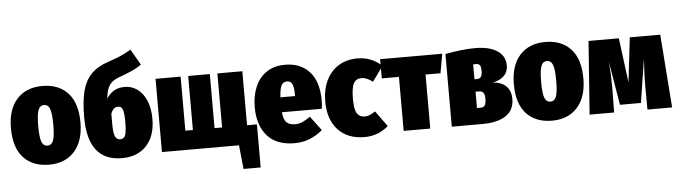

<svg xmlns="http://www.w3.org/2000/svg" viewBox="-53 -991 4927 1395"><g transform="rotate(-5 2410.5 -293.5)"><path d="M522 -266Q522 -131 454.5 -55.5Q387 20 269 20Q150 20 82.5 -53Q15 -126 15 -268Q15 -404 82.5 -479Q150 -554 269 -554Q387 -554 454.5 -481Q522 -408 522 -266ZM214 -268Q214 -184 226.5 -151.5Q239 -119 269 -119Q299 -119 311.5 -152Q324 -185 324 -266Q324 -349 311.5 -382Q299 -415 269 -415Q239 -415 226.5 -382Q214 -349 214 -268Z M1045 -246Q1045 -121 979.5 -51Q914 19 801 19Q552 19 552 -301Q552 -418 571.5 -492.5Q591 -567 636.5 -614Q682 -661 764 -688Q821 -707 852.5 -721Q884 -735 930 -761L996 -646Q961 -622 927.5 -607Q894 -592 834 -570Q783 -552 760.5 -521Q738 -490 731 -422Q756 -459 788 -477Q820 -495 865 -495Q913 -495 954 -467Q995 -439 1020 -383Q1045 -327 1045 -246ZM847 -241Q847 -289 842 -314Q837 -339 827.5 -347.5Q818 -356 803 -356Q768 -356 751 -309V-237Q751 -168 762.5 -143.5Q774 -119 799 -119Q816 -119 826.5 -128.5Q837 -138 842 -164.5Q847 -191 847 -241Z M1726 -140H1798V174H1673L1655 0H1093V-534H1276V-140H1331V-534H1489V-140H1544V-534H1726Z M2278 -212H1986Q1992 -156 2013.5 -136.5Q2035 -117 2075 -117Q2102 -117 2128 -128Q2154 -139 2186 -162L2264 -58Q2225 -23 2173 -1.5Q2121 20 2059 20Q1927 20 1860 -57Q1793 -134 1793 -265Q1793 -348 1820.5 -413.5Q1848 -479 1903.5 -516.5Q1959 -554 2039 -554Q2151 -554 2216.5 -482Q2282 -410 2282 -274Q2282 -248 2278 -212ZM2092 -329Q2092 -381 2081.5 -406.5Q2071 -432 2042 -432Q2015 -432 2002 -408.5Q1989 -385 1985 -321H2092Z M2744 -484 2665 -375Q2622 -409 2584 -409Q2545 -409 2527 -377.5Q2509 -346 2509 -263Q2509 -185 2528 -157Q2547 -129 2583 -129Q2603 -129 2620 -136Q2637 -143 2661 -159L2744 -45Q2669 20 2570 20Q2447 20 2377 -55Q2307 -130 2307 -263Q2307 -350 2339 -416Q2371 -482 2429.5 -518Q2488 -554 2566 -554Q2669 -554 2744 -484Z M3184 -534 3159 -394H3050V0H2856V-394H2731V-534Z M3663 -163Q3663 -81 3601.5 -40.5Q3540 0 3431 0H3207V-530Q3332 -554 3425 -554Q3528 -554 3586 -516Q3644 -478 3644 -408Q3644 -364 3616 -334.5Q3588 -305 3534 -294Q3600 -287 3631.5 -253Q3663 -219 3663 -163ZM3401 -437V-329H3419Q3438 -329 3448 -341Q3458 -353 3458 -383Q3458 -415 3449.5 -426.5Q3441 -438 3421 -438Q3410 -438 3401 -437ZM3468 -180Q3468 -211 3458.5 -224.5Q3449 -238 3426 -238H3401V-119H3427Q3449 -119 3458.5 -132.5Q3468 -146 3468 -180Z M4190 -266Q4190 -131 4122.5 -55.5Q4055 20 3937 20Q3818 20 3750.5 -53Q3683 -126 3683 -268Q3683 -404 3750.5 -479Q3818 -554 3937 -554Q4055 -554 4122.5 -481Q4190 -408 4190 -266ZM3882 -268Q3882 -184 3894.5 -151.5Q3907 -119 3937 -119Q3967 -119 3979.5 -152Q3992 -185 3992 -266Q3992 -349 3979.5 -382Q3967 -415 3937 -415Q3907 -415 3894.5 -382Q3882 -349 3882 -268Z M4814 0H4634L4633 -157Q4632 -249 4641 -371L4591 -52H4438L4385 -371Q4393 -283 4393 -192V-157L4391 0H4212L4251 -534H4472L4514 -209L4552 -534H4774Z"/></g></svg>

Font: Fira Sans Condensed Black
Style: Regular
Weight: 900
Width: 3
Designer: Carrois Corporate & Edenspiekermann AG
Foundry: Carrois Corporate GbR & Edenspiekermann AG
Version: Version 4.203